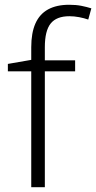

<svg xmlns="http://www.w3.org/2000/svg" viewBox="-20 -785 403 805"><path d="M295 -486H168V0H111V-486H13V-517L111 -534V-587Q111 -647 128.5 -686.5Q146 -726 181.5 -745.5Q217 -765 270 -765Q299 -765 321.5 -760.5Q344 -756 363 -750L350 -703Q333 -709 312 -713Q291 -717 271 -717Q217 -717 192.5 -686.5Q168 -656 168 -587V-532H295Z"/></svg>

Font: Noto Sans Hebrew Light
Style: Regular
Weight: 300
Designer: Monotype Design Team
Foundry: Monotype Imaging Inc.
Version: Version 2.003